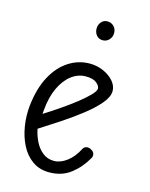

<svg xmlns="http://www.w3.org/2000/svg" viewBox="-116 -831 715 915"><g transform="rotate(15 242.0 -373.5)"><path d="M216 10Q167.5 10 132.8 -14.8Q98 -39.5 77 -80.8Q56 -122 48 -172Q40 -222 45 -272Q54.5 -360 86.8 -419.8Q119 -479.5 167 -510.2Q215 -541 270.5 -541Q306.5 -541 338 -527Q369.5 -513 389 -490.5Q408.5 -468 408.5 -442Q408.5 -413.5 379.8 -379.5Q351 -345.5 305.5 -310Q260 -274.5 208 -240.2Q156 -206 109.5 -176.5Q115.5 -144.5 130.2 -115Q145 -85.5 168.5 -67Q192 -48.5 224 -48.5Q255.5 -48.5 287.2 -72.2Q319 -96 341 -139.5Q346 -149 357.5 -151.8Q369 -154.5 381.5 -147Q394 -140.5 397 -129.5Q400 -118.5 394.5 -109Q366 -58 322.2 -24Q278.5 10 216 10ZM114 -251Q149.5 -273 188.5 -299.8Q227.5 -326.5 261.5 -353Q295.5 -379.5 316.8 -401.5Q338 -423.5 338 -435.5Q338 -449 321 -463Q304 -477 267.5 -477Q230 -477 197.5 -452.5Q165 -428 143 -381.5Q121 -335 115.5 -269ZM299.5 -664Q281 -664 269.2 -677.5Q257.5 -691 257.5 -711Q257.5 -729 269 -743Q280.5 -757 299.5 -757Q318 -757 331 -744.2Q344 -731.5 344 -711Q344 -691.5 331.2 -677.8Q318.5 -664 299.5 -664Z"/></g></svg>

Font: Edu SA Hand
Style: Regular
Weight: 400
Designer: Tina and Corey Anderson, Eben Sorkin, Mirko Velimirovic
Foundry: Google for Education
Version: Version 2.000